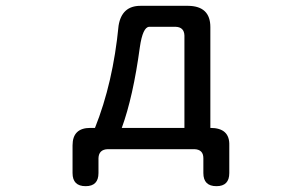

<svg xmlns="http://www.w3.org/2000/svg" viewBox="-20 -504 1040 659"><path d="M387 -416Q398 -484 462 -484H626Q702 -483 702 -411V-65Q769 -65 767 -5V90Q767 135 723 135Q678 135 678 90V39Q678 9 647 8H350Q319 9 318 39V90Q318 135 274 135Q229 135 229 90V-5Q229 -65 290 -65H306Q368 -220 387 -416ZM613 -65V-382Q612 -411 583 -412H492Q470 -411 460 -342Q437 -172 398 -65Z"/></svg>

Font: 寒蝉全圆体
Style: Regular
Weight: 400
Designer: Warren2060
      Designed by Motoya company      

      [Varela Round]
      Joe Prince(Latin component); Avraham Cornf
Foundry: ChillType
Version: Version 3.200